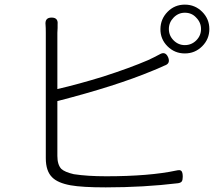

<svg xmlns="http://www.w3.org/2000/svg" viewBox="-20 -808 952 830"><path d="M437 2Q335 2 285 -7Q230 -17 206 -41Q178 -68 178 -124V-395V-666Q178 -689 177 -700Q173 -732 203 -732Q232 -732 229 -703Q229 -698 229 -687Q228 -673 228 -666V-423Q319 -444 426 -477Q541 -514 620 -548Q646 -560 670 -573Q695 -588 707 -560Q717 -535 695 -526Q693 -525 690 -524Q655 -508 639 -502Q481 -436 228 -371V-134Q228 -96 245 -78Q260 -64 299 -55Q357 -46 439 -46Q626 -46 743 -71Q759 -75 764.5 -68.5Q770 -62 770 -44Q770 -30 766 -24Q762 -18 750 -16Q601 2 437 2ZM779 -577Q735 -577 704 -608Q673 -639 673.5 -682.5Q674 -726 704.5 -757Q735 -788 779 -788Q823 -788 854 -757Q885 -726 885 -682.5Q885 -639 854 -608Q823 -577 779 -577ZM779 -613Q808 -613 828.5 -633.5Q849 -654 849 -682.5Q849 -711 828 -732Q809 -753 779 -753Q751 -753 730.5 -732Q710 -711 710 -682.5Q710 -654 730.5 -633.5Q751 -613 779 -613Z"/></svg>

Font: GenSenRounded TW L
Style: Regular
Weight: 300
Version: Version 1.501;PS 1;hotconv 16.6.51;makeotf.lib2.5.65220